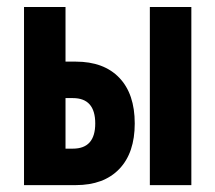

<svg xmlns="http://www.w3.org/2000/svg" viewBox="-20 -538 626 558"><path d="M49.8 0V-517.6H170.4V-358.9H200.2Q281.7 -358.9 326.7 -312Q371.6 -265.1 371.6 -179.2Q371.6 -93.8 326.7 -46.9Q281.7 0 200.2 0ZM415.5 0V-517.6H536.1V0ZM191.9 -252.9H170.4V-106H191.9Q256.8 -106 256.8 -179.2Q256.8 -252.9 191.9 -252.9Z"/></svg>

Font: Caskaydia Cove SemiBold
Style: Regular
Weight: 600
Monospace: yes
Designer: Aaron Bell
Foundry: Saja Typeworks
Version: Version 4.300; ttfautohint (v1.8.3)